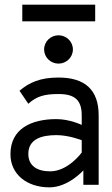

<svg xmlns="http://www.w3.org/2000/svg" viewBox="-20 -796 481 827"><path d="M390 -776H76V-704H390ZM170 -583C170 -549 198 -522 232 -522C266 -522 294 -549 294 -583C294 -617 266 -644 232 -644C198 -644 170 -617 170 -583ZM64 -405 102 -349C138 -382 173 -391 232 -391C301 -391 332 -366 332 -299V-258C332 -258 280 -283 223 -283C114 -283 25 -241 25 -132C25 -45 96 11 193 11C274 11 339 -62 339 -62V0H405V-299C405 -410 345 -462 232 -462C152 -462 105 -440 64 -405ZM196 -58C141 -58 102 -81 102 -133C102 -197 159 -214 223 -214C277 -214 332 -192 332 -192V-139C332 -139 274 -58 196 -58Z"/></svg>

Font: Charger
Style: Regular
Weight: 400
Designer: Jasper
Foundry: Cannot Into Space Fonts
Version: Version 0.98